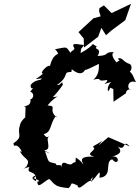

<svg xmlns="http://www.w3.org/2000/svg" viewBox="-20 -963 727 998"><path d="M333 -110C301 -127 302 -111 298 -90C303 -119 272 -93 271 -112C227 -126 237 -109 214 -177C251 -157 241 -166 209 -182C253 -182 216 -239 232 -251C236 -268 230 -231 207 -266C250 -276 236 -314 271 -362L274 -353C227 -394 282 -412 227 -415C279 -478 303 -459 255 -459C284 -487 320 -538 304 -526C308 -551 291 -514 277 -522C345 -569 301 -589 351 -589L353 -603C399 -566 422 -580 435 -634C400 -585 414 -591 494 -631C496 -592 487 -566 465 -549C525 -562 469 -536 536 -547C547 -534 487 -516 559 -537C531 -517 538 -464 553 -507L569 -500L570 -434L633 -477C637 -469 627 -503 665 -498C637 -491 639 -553 687 -536C670 -563 666 -620 607 -579C663 -568 674 -618 655 -630C616 -643 623 -661 595 -661C595 -638 618 -660 585 -639C547 -684 573 -692 573 -692C516 -694 555 -674 487 -672C514 -717 463 -703 483 -721C443 -744 490 -737 399 -687C403 -724 397 -697 418 -731C410 -724 345 -750 364 -717C378 -700 332 -698 352 -680C320 -724 336 -720 266 -707C301 -675 266 -657 298 -686C242 -685 240 -600 238 -621C225 -626 181 -579 204 -581C178 -555 142 -546 196 -556C197 -541 165 -555 139 -521C140 -480 171 -531 137 -486C154 -484 161 -455 138 -446C146 -401 80 -415 113 -408L111 -353C62 -309 94 -284 81 -305C71 -258 101 -254 50 -218C54 -187 59 -229 89 -184C102 -143 109 -167 83 -178C105 -131 143 -140 117 -97C85 -68 93 -88 133 -95C112 -51 171 -88 168 -22C117 -41 190 -64 153 -35C151 -41 204 -19 174 -19C176 22 202 -16 234 -32C241 -37 271 20 282 -11C256 -9 262 8 336 15C361 -6 336 -20 383 1C389 39 436 -34 458 -22C436 -30 476 -41 473 -63C444 4 447 -12 476 -42C508 -87 497 -57 497 -39C570 -46 521 -123 563 -135C600 -90 610 -171 547 -144C588 -156 626 -167 592 -202C637 -172 615 -245 654 -202L543 -250L492 -207L512 -232C472 -202 454 -206 470 -193C471 -177 419 -161 471 -149C427 -150 392 -147 411 -114C414 -93 419 -117 374 -144C368 -94 389 -140 349 -108ZM495 -905 503 -878 466 -868 388 -796 415 -763 417 -716 490 -772 507 -818 531 -780 560 -805 631 -858 661 -943 560 -895 520 -935 497 -921Z"/></svg>

Font: Asimov Aggro
Style: CondIt
Weight: 500
Designer: Google
Version: Version 2.000980; 2014